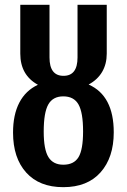

<svg xmlns="http://www.w3.org/2000/svg" viewBox="-20 -761 525 795"><path d="M451 -213Q451 -109 396.5 -47.5Q342 14 242 14Q143 14 88.5 -46.5Q34 -107 34 -212Q34 -286 60 -336Q86 -386 137 -410Q64 -450 64 -539V-741H185V-523Q185 -447 243 -447Q301 -447 301 -523V-741H422V-539Q422 -496 403 -463.5Q384 -431 347 -411Q451 -365 451 -213ZM324 -217Q324 -295 305 -328.5Q286 -362 242 -362Q199 -362 180 -328.5Q161 -295 161 -216Q161 -142 180.5 -110.5Q200 -79 242 -79Q286 -79 305 -110Q324 -141 324 -217Z"/></svg>

Font: Fira Sans Compressed Medium
Style: Regular
Weight: 500
Width: 1
Designer: bBox Type GmbH & Carrois Corporate GbR & Edenspiekermann AG
Foundry: bBox Type GmbH & Carrois Corporate GbR & Edenspiekermann AG
Version: Version 4.301